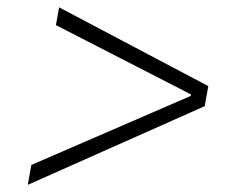

<svg xmlns="http://www.w3.org/2000/svg" viewBox="-20 -608 626 523"><path d="M55.7 -104.5 65.4 -158.7 499.5 -346.7 500.5 -350.6 132.3 -539.6 141.1 -587.9 547.4 -373.5 537.6 -318.8Z"/></svg>

Font: Cascadia Mono ExtraLight
Style: Italic
Weight: 200
Italic angle: -10°
Monospace: yes
Designer: Aaron Bell
Foundry: Saja Typeworks
Version: Version 2404.023; ttfautohint (v1.8.4)